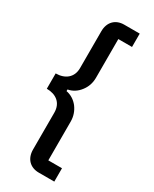

<svg xmlns="http://www.w3.org/2000/svg" viewBox="-228 -816 810 1009"><g transform="rotate(30 177.0 -311.0)"><path d="M204 138C151 138 117 103 117 48V-176C117 -235 76 -265 20 -265V-358C76 -358 117 -389 117 -446V-670C117 -725 151 -760 204 -760H298V-679H215V-444C215 -412 205 -384 187 -361C169 -337 144 -321 116 -316V-306C144 -301 169 -285 187 -262C205 -238 215 -210 215 -178V57H298V138Z"/></g></svg>

Font: Plexus Sans Medium
Style: Regular
Weight: 500
Version: Version 2.001;PS 002.001;hotconv 1.0.70;makeotf.lib2.5.58329